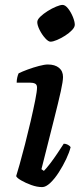

<svg xmlns="http://www.w3.org/2000/svg" viewBox="-20 -763 337 783"><path d="M152 0Q131 0 107.5 -8.5Q84 -17 66 -27.5Q48 -38 46 -45Q50 -57 60 -92.5Q70 -128 82 -174.5Q94 -221 105 -268.5Q116 -316 123.5 -353.5Q131 -391 131 -406Q131 -418 123 -422Q115 -426 101 -426H48Q48 -437 50.5 -447.5Q53 -458 56 -464Q70 -471 93 -479.5Q116 -488 139 -494Q162 -500 175 -500Q204 -500 220.5 -486.5Q237 -473 237 -449Q237 -432 228 -391Q219 -350 199.5 -273Q180 -196 149 -73L159 -66Q169 -76 184 -95.5Q199 -115 214 -137.5Q229 -160 240 -177Q249 -177 257 -172.5Q265 -168 268 -163Q263 -142 250 -114.5Q237 -87 220 -60.5Q203 -34 185 -17Q167 0 152 0ZM186 -593Q177 -593 164 -607.5Q151 -622 141.5 -641Q132 -660 132 -673Q132 -683 144.5 -695Q157 -707 174.5 -718Q192 -729 209 -736Q226 -743 235 -743Q246 -743 257.5 -728.5Q269 -714 277 -694.5Q285 -675 285 -662Q285 -652 273.5 -640Q262 -628 245.5 -617.5Q229 -607 212.5 -600Q196 -593 186 -593Z"/></svg>

Font: Texturina SemiBold
Style: Italic
Weight: 600
Italic angle: -11°
Designer: Guillermo Torres Carreño
Foundry: Omnibus-Type
Version: Version 1.002; ttfautohint (v1.8.3)